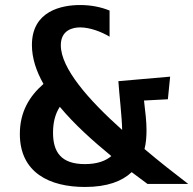

<svg xmlns="http://www.w3.org/2000/svg" viewBox="-20 -732 769 764"><path d="M451 -409C454 -361 466 -259 466 -215C332 -335 222 -460 222 -552C222 -612 269 -623 299 -623C338 -623 385 -605 416 -586V-690C382 -704 342 -712 299 -712C226 -712 107 -689 107 -553C107 -501 124 -449 153 -398C97 -349 59 -287 59 -199C59 -45 177 12 318 12C407 12 466 -11 504 -47L567 0H729C674 -42 614 -89 555 -139C561 -162 563 -188 563 -214C563 -247 559 -283 553 -332L648 -337L657 -427ZM423 -111C401 -92 367 -79 318 -79C223 -79 191 -127 191 -204C191 -243 199 -278 218 -307C276 -237 350 -171 423 -111Z"/></svg>

Font: CantoraOne
Style: Regular
Weight: 400
Designer: Pablo Impallari, Rodrigo Fuenzalida
Foundry: Pablo Impallari
Version: Version 1.001